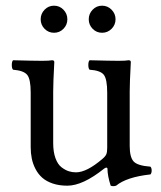

<svg xmlns="http://www.w3.org/2000/svg" viewBox="-20 -643 565 675"><path d="M136.7 -541.7Q123 -555.7 123 -575.2Q123 -594.7 136.7 -608.9Q150.4 -623 169.9 -623Q189.5 -623 203.1 -608.9Q216.8 -594.7 216.8 -575.2Q216.8 -555.7 203.1 -541.7Q189.5 -527.8 169.9 -527.8Q150.4 -527.8 136.7 -541.7ZM305.7 -541.7Q292 -555.7 292 -575.2Q292 -594.7 305.7 -608.9Q319.3 -623 338.9 -623Q358.4 -623 372.3 -608.9Q386.2 -594.7 386.2 -575.2Q386.2 -555.7 372.3 -541.7Q358.4 -527.8 338.9 -527.8Q319.3 -527.8 305.7 -541.7ZM216.8 9.8Q188 9.8 165.5 2.2Q143.1 -5.4 128.7 -18.1Q114.3 -30.8 105 -48.6Q95.7 -66.4 91.8 -85.4Q87.9 -104.5 87.9 -126V-317.9Q87.9 -365.2 75.4 -380.1Q63 -395 25.9 -397.9Q21.5 -402.3 21.5 -414.6Q21.5 -426.8 25.9 -431.2Q100.1 -429.2 127.9 -429.2Q153.3 -429.2 163.1 -431.2Q170.9 -431.2 170.9 -424.8Q167 -351.6 167 -321.8V-140.1Q167 -108.9 175 -86.9Q183.1 -64.9 196.3 -54.9Q209.5 -44.9 221.7 -41Q233.9 -37.1 247.1 -37.1Q285.2 -37.1 340.8 -85Q351.1 -93.8 354 -101.3Q356.9 -108.9 356.9 -124V-316.9Q356.9 -365.2 344.7 -380.4Q332.5 -395.5 294.9 -397.9Q290.5 -402.3 290.5 -414.6Q290.5 -426.8 294.9 -431.2Q369.1 -429.2 397 -429.2Q422.4 -429.2 432.1 -431.2Q439.9 -431.2 439.9 -424.8Q436 -351.6 436 -321.8V-129.9Q436 -90.8 449.5 -75.7Q462.9 -60.5 508.8 -57.1Q513.2 -52.7 513.2 -43.5Q513.2 -34.2 508.8 -29.8Q424.8 -20.5 388.2 9.8Q377.9 13.2 369.1 9.8Q357.9 -25.4 357.9 -48.8Q357.9 -52.2 356 -53.2Q354 -54.2 351.3 -53.2Q348.6 -52.2 346.2 -50.3Q271 9.8 216.8 9.8Z"/></svg>

Font: Linux Libertine G
Style: Regular
Weight: 400
Designer: Philipp H. Poll
Foundry: Philipp H. Poll
Version: Version 4.7.5